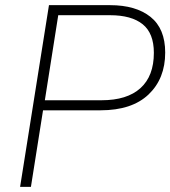

<svg xmlns="http://www.w3.org/2000/svg" viewBox="-20 -725 661 745"><path d="M58 0 170 -705H407Q507 -705 564 -659.5Q621 -614 621 -521Q621 -420 556.5 -358.5Q492 -297 370 -297H147L100 0ZM154 -336H374Q473 -336 525 -383Q577 -430 577 -520Q577 -596 533.5 -631Q490 -666 407 -666H206Z"/></svg>

Font: Nunito Sans ExtraLight
Style: Italic
Weight: 200
Italic angle: -9°
Designer: Vernon Adams
Foundry: Vernon Adams
Version: Version 3.006; ttfautohint (v1.8.3)